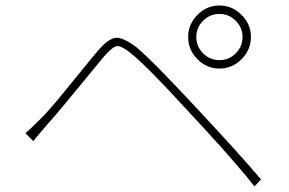

<svg xmlns="http://www.w3.org/2000/svg" viewBox="-20 -721 1040 690"><path d="M710 -646.5Q685.5 -622.1 685.5 -587.9Q685.5 -553.7 710 -529.3Q734.4 -504.9 768.6 -504.9Q802.7 -504.9 827.1 -529.3Q851.6 -553.7 851.6 -587.9Q851.6 -622.1 827.1 -646.5Q802.7 -670.9 768.6 -670.9Q734.4 -670.9 710 -646.5ZM689.5 -508.3Q656.2 -542 656.2 -587.9Q656.2 -633.8 689.5 -667.5Q722.7 -701.2 768.6 -701.2Q814.5 -701.2 848.1 -667.5Q881.8 -633.8 881.8 -587.9Q881.8 -542 848.1 -508.3Q814.5 -474.6 768.6 -474.6Q722.7 -474.6 689.5 -508.3ZM99.6 -213.9 71.3 -242.2Q87.9 -255.9 129.9 -297.9Q152.3 -320.3 188.5 -363.8Q224.6 -407.2 269.5 -462.9Q314.5 -518.6 333 -540Q369.1 -582 395.5 -585Q421.9 -587.9 470.7 -550.8Q519.5 -511.7 679.7 -339.8Q845.7 -162.1 918 -76.2L894.5 -50.8Q868.2 -85 833.5 -125Q798.8 -165 776.9 -189.9Q754.9 -214.8 712.4 -260.7Q669.9 -306.6 658.2 -319.3Q511.7 -479.5 452.1 -528.3Q416 -557.6 399.9 -555.2Q383.8 -552.7 353.5 -517.6Q335 -495.1 291 -441.9Q247.1 -388.7 210.4 -344.2Q173.8 -299.8 151.4 -275.4Q141.6 -264.6 122.6 -241.7Q103.5 -218.8 99.6 -213.9Z"/></svg>

Font: Gen Shin Gothic Monospace ExtraLight
Style: Regular
Weight: 200
Designer: [Source Han Sans]
Ryoko NISHIZUKA  (kana & ideographs); Paul D. Hunt (Latin, Greek & Cyrillic); Wenlong ZHANG  (bopomofo
Version: Version 1.002.20150607